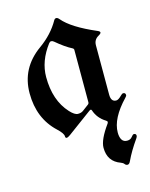

<svg xmlns="http://www.w3.org/2000/svg" viewBox="-110 -594 677 864"><g transform="rotate(-15 228.5 -162.5)"><path d="M132.8 -415Q192.9 -458 225.1 -515.1Q229.5 -522.9 236.1 -522.9Q242.7 -522.9 249.5 -514.6Q290 -466.3 401.9 -418.5Q412.1 -414.1 412.1 -408.9Q412.1 -403.8 399.9 -397Q377.4 -384.3 377.4 -358.4V-128.4Q377.4 -94.7 401.9 -94.7Q412.1 -94.7 428.2 -111.3Q434.6 -118.2 439.9 -118.2Q450.7 -118.2 450.7 -106.9Q450.7 -102.5 444.3 -96.2Q370.6 -19 370.6 46.4Q370.6 68.4 378.4 80.6Q386.2 92.8 402.1 92.8Q418 92.8 425.8 82.3Q433.6 71.8 438.5 71.8Q449.2 71.8 449.2 82Q449.2 86.9 444.3 93.8Q410.2 142.1 390.1 185.1Q384.3 197.8 376.5 197.8Q368.7 197.8 363.8 191.2Q358.9 184.6 349.1 181.2Q291 160.6 291 96.2Q291 59.1 336.9 -4.4Q339.4 -7.8 339.4 -11.7Q339.4 -15.6 333.5 -19Q297.4 -41 284.2 -80.1Q282.7 -84.5 279.8 -84.5Q276.9 -84.5 272.9 -81.5L160.2 1.5Q148.9 9.8 142.8 9.8Q136.7 9.8 136.7 1Q136.7 -12.7 109.9 -37.6Q33.2 -109.4 33.2 -226.6Q33.2 -343.8 132.8 -415ZM124 -277.8Q124 -168.9 183.1 -104.5Q204.6 -81.1 219.7 -81.1Q234.9 -81.1 244.1 -87.9L272.9 -109.4Q278.3 -113.3 278.3 -119.6V-363.3Q278.3 -369.1 272.5 -372.1Q240.7 -388.2 199.7 -422.9Q193.4 -428.2 187.5 -428.2Q181.6 -428.2 176.8 -421.9Q124 -352.5 124 -277.8Z"/></g></svg>

Font: UnifrakturMaguntia21
Style: Book
Weight: 400
Designer: j. 'mach' wust, Gerrit Ansmann, Georg Duffner, based on a font by Peter Wiegel, original typeface by Carl Albert Fahrenw
Version: Version 2017-03-19